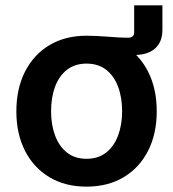

<svg xmlns="http://www.w3.org/2000/svg" viewBox="-20 -679 639 710"><path d="M299.3 -475.6V-546.9Q318.8 -546.9 337.9 -545.9Q356.9 -544.9 376.2 -543.5Q395.5 -542 415 -540.8Q434.6 -539.6 454.6 -539.6Q476.1 -539.6 476.1 -559.6V-659.2H580.6V-568.8Q580.6 -523.9 553.5 -499.8Q526.4 -475.6 475.6 -475.6Q433.6 -475.6 387.5 -475.6Q341.3 -475.6 299.3 -475.6ZM299.8 11.2Q221.2 11.2 162.8 -23.7Q104.5 -58.6 72.5 -121.3Q40.5 -184.1 40.5 -267.6Q40.5 -351.1 72.5 -414.1Q104.5 -477.1 162.8 -512Q221.2 -546.9 299.8 -546.9Q378.9 -546.9 437.3 -512Q495.6 -477.1 527.6 -414.1Q559.6 -351.1 559.6 -267.6Q559.6 -184.1 527.6 -121.3Q495.6 -58.6 437.3 -23.7Q378.9 11.2 299.8 11.2ZM299.8 -91.8Q343.3 -91.8 372.6 -115Q401.9 -138.2 416.7 -178Q431.6 -217.8 431.6 -267.6Q431.6 -318.4 416.7 -358.2Q401.9 -397.9 372.6 -420.9Q343.3 -443.8 299.8 -443.8Q256.8 -443.8 227.5 -420.9Q198.2 -397.9 183.6 -358.2Q168.9 -318.4 168.9 -267.6Q168.9 -217.8 183.6 -178Q198.2 -138.2 227.5 -115Q256.8 -91.8 299.8 -91.8Z"/></svg>

Font: Inter 18pt SemiBold
Style: Regular
Weight: 600
Designer: Rasmus Andersson
Foundry: rsms
Version: Version 4.001;git-66647c0bb